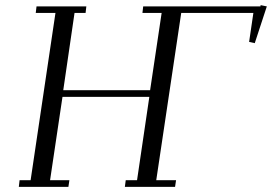

<svg xmlns="http://www.w3.org/2000/svg" viewBox="-20 -727 1058 747"><path d="M53.2 0 56.2 -25.9H99.1L195.8 -676.8H119.1L122.1 -702.1H315.9L313 -676.8H270L226.1 -376H564L608.9 -676.8H534.2L537.1 -702.1H993.2L994.1 -707L1018.1 -702.1L971.2 -559.1L949.2 -564L965.8 -676.8H685.1L587.9 -25.9H665L661.1 0H465.8L469.2 -25.9H513.2L561 -350.1H223.1L174.8 -25.9H250L246.1 0Z"/></svg>

Font: Dehuti
Style: Italic
Weight: 400
Version: Version 1.2